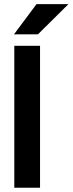

<svg xmlns="http://www.w3.org/2000/svg" viewBox="-20 -882 341 902"><path d="M47.2 0V-666.7H168.1V0ZM45.8 -720.8 151.4 -862.5H301.4L158.3 -720.8Z"/></svg>

Font: Afacad Flux
Style: Regular
Weight: 400
Designer: Kristian Moeller
Foundry: Dicotype
Version: Version 1.100